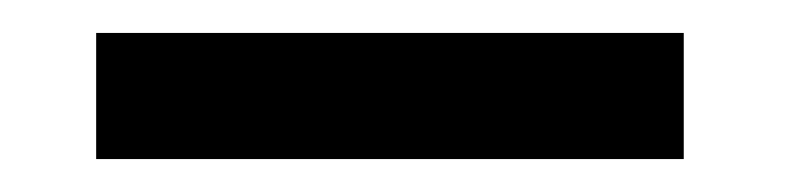

<svg xmlns="http://www.w3.org/2000/svg" viewBox="-20 -620 488 116"><path d="M393.1 -523.9H38.1V-600.1H393.1Z"/></svg>

Font: Miedinger*
Style: Book
Weight: 400
Version: Version 001.000